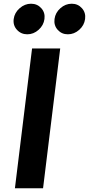

<svg xmlns="http://www.w3.org/2000/svg" viewBox="-20 -1010 477 1030"><path d="M187 -850Q160 -826 126.5 -826Q93 -826 71 -850Q49 -874 53.5 -908Q58 -942 85.5 -966Q113 -990 146.5 -990Q180 -990 201.5 -966Q223 -942 218.5 -908Q214 -874 187 -850ZM344 -826Q311 -826 289.5 -850Q268 -874 272.5 -908Q277 -942 304 -966Q331 -990 365 -990Q398 -990 419.5 -966Q441 -942 436.5 -908Q432 -874 405 -850Q378 -826 344 -826ZM60 0 152 -750H303L211 0Z"/></svg>

Font: Orkney
Style: BoldItalic
Weight: 700
Designer: Samuel Oakes and Alfredo Marco Pradil
Foundry: Alfredo Marco Pradil
Version: 1.0; ttfautohint (v1.5)